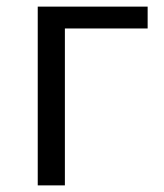

<svg xmlns="http://www.w3.org/2000/svg" viewBox="-20 -560 494 580"><path d="M94 -540H426V-474H176V0H94Z"/></svg>

Font: Source Han Sans CN Normal
Style: Regular
Weight: 350
Designer: Ryoko NISHIZUKA 西塚涼子 (kana, bopomofo & ideographs); Paul D. Hunt (Latin, Greek & Cyrillic); Sandoll Communications 산돌커뮤니
Foundry: Adobe
Version: Version 2.004;hotconv 1.0.118;makeotfexe 2.5.65603